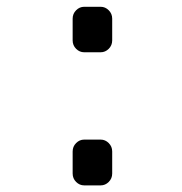

<svg xmlns="http://www.w3.org/2000/svg" viewBox="-20 -568 540 569"><path d="M229.5 -18.6Q215.8 -18.6 205.6 -28.8Q195.3 -39.1 195.3 -53.7V-119.1Q195.3 -133.8 205.6 -144Q215.8 -154.3 229.5 -154.3H278.3Q292 -154.3 302.2 -144Q312.5 -133.8 312.5 -119.1V-53.7Q312.5 -39.1 302.2 -28.8Q292 -18.6 278.3 -18.6ZM229.5 -413.1Q215.8 -413.1 205.6 -423.3Q195.3 -433.6 195.3 -448.2V-512.7Q195.3 -527.3 205.6 -537.6Q215.8 -547.9 229.5 -547.9H278.3Q292 -547.9 302.2 -537.6Q312.5 -527.3 312.5 -512.7V-448.2Q312.5 -433.6 302.2 -423.3Q292 -413.1 278.3 -413.1Z"/></svg>

Font: Rounded-L Mgen+ 1m medium
Style: Regular
Weight: 500
Designer: [Source Han Sans]
Ryoko NISHIZUKA  (kana & ideographs); Paul D. Hunt (Latin, Greek & Cyrillic); Wenlong ZHANG  (bopomofo
Version: Version 1.059.20150602